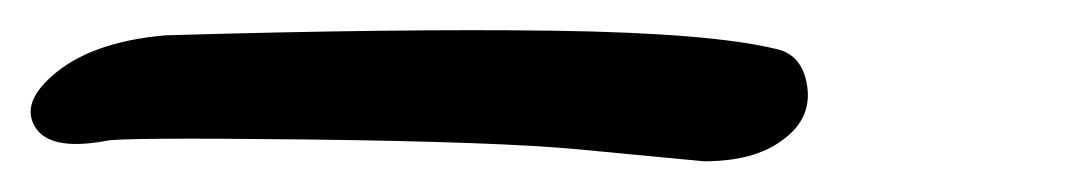

<svg xmlns="http://www.w3.org/2000/svg" viewBox="-74 -21 694 125"><path d="M432.6 11.2Q447.8 15.1 451.2 33.2Q455.6 56.2 434.6 70.8Q416.5 84 384.3 84L302.2 76.2Q250 71.3 125.7 69.8Q1.5 68.4 -5.4 70.8Q-43 77.6 -51.8 60.5Q-59.6 45.9 -40.5 28.8Q-15.6 6.3 33.7 2Q183.6 -2.4 286.9 -1Q390.1 0.5 432.6 11.2Z"/></svg>

Font: Florida Vibes
Style: Regular
Weight: 400
Italic angle: -30°
Designer: Turbologo.com
Foundry: Turbologo.com
Version: Version 1.000;hotconv 1.0.109;makeotfexe 2.5.65596